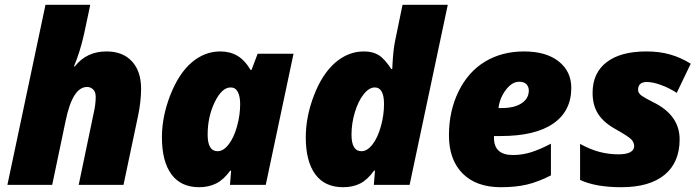

<svg xmlns="http://www.w3.org/2000/svg" viewBox="-20 -780 2954 810"><path d="M312 0 375 -301.8Q383.8 -339.8 383.8 -371.1Q383.8 -392.1 373 -402.6Q362.3 -413.1 347.2 -413.1Q286.1 -413.1 256.8 -270L200.2 0H11.2L171.9 -759.8H360.8L335 -638.2Q317.9 -561 292 -500H295.9Q345.2 -563 429.2 -563Q498 -563 536.6 -521.2Q575.2 -479.5 575.2 -405.8Q575.2 -354 563 -293.9L501 0Z M897.9 -142.1Q922.4 -142.1 944.6 -170.7Q966.8 -199.2 980 -247.1Q993.2 -294.9 993.2 -340.8Q993.2 -372.6 983.4 -391.8Q973.6 -411.1 953.1 -411.1Q916 -411.1 886 -349.4Q856 -287.6 856 -211.9Q856 -142.1 897.9 -142.1ZM1101.1 0H950.2L955.1 -60.1H951.2Q923.8 -22 892.1 -6.1Q860.4 9.8 820.3 9.8Q743.2 9.8 703.1 -44.7Q663.1 -99.1 663.1 -201.2Q663.1 -288.6 698.7 -379.4Q734.4 -470.2 788.8 -516.6Q843.3 -563 909.2 -563Q950.2 -563 981.4 -544.7Q1012.7 -526.4 1037.1 -484.9H1041L1066.9 -553.2H1218.3Z M1515.1 -563Q1551.8 -563 1576.7 -548.1Q1601.6 -533.2 1630.9 -488.8H1634.8L1635.7 -506.8Q1639.2 -574.2 1647.9 -612.8L1678.2 -759.8H1869.1L1708 0H1557.1L1562 -60.1H1558.1Q1530.3 -21.5 1499.5 -5.9Q1468.8 9.8 1427.2 9.8Q1350.1 9.8 1310.1 -44.7Q1270 -99.1 1270 -201.2Q1270 -288.1 1304.9 -378.4Q1339.8 -468.8 1394.5 -515.9Q1449.2 -563 1515.1 -563ZM1504.9 -142.1Q1529.3 -142.1 1551.5 -170.7Q1573.7 -199.2 1586.9 -247.1Q1600.1 -294.9 1600.1 -340.8Q1600.1 -411.1 1561 -411.1Q1537.1 -411.1 1514.2 -382.3Q1491.2 -353.5 1477.1 -306.4Q1462.9 -259.3 1462.9 -211.9Q1462.9 -142.1 1504.9 -142.1Z M2092.8 9.8Q1989.3 9.8 1931.6 -48.1Q1874 -106 1874 -209Q1874 -312 1914.8 -394.8Q1955.6 -477.5 2026.6 -520.3Q2097.7 -563 2190.9 -563Q2283.7 -563 2336.9 -521Q2390.1 -479 2390.1 -409.2Q2390.1 -311 2313.7 -258.5Q2237.3 -206.1 2092.8 -206.1H2064V-198.2Q2064 -126 2144 -126Q2182.6 -126 2219.7 -137.5Q2256.8 -148.9 2304.2 -173.8V-40Q2249.5 -12.2 2202.1 -1.2Q2154.8 9.8 2092.8 9.8ZM2169.9 -435.1Q2140.1 -435.1 2114.3 -401.1Q2088.4 -367.2 2083 -324.2H2097.2Q2150.4 -324.2 2180.7 -344.5Q2210.9 -364.7 2210.9 -397.9Q2210.9 -413.6 2201.2 -424.3Q2191.4 -435.1 2169.9 -435.1Z M2847.2 -191.9Q2847.2 -94.7 2783.7 -42.5Q2720.2 9.8 2601.1 9.8Q2492.7 9.8 2427.2 -21V-172.9Q2472.2 -148.4 2510.7 -138.7Q2549.3 -128.9 2588.9 -128.9Q2622.1 -128.9 2638.7 -137.9Q2655.3 -147 2655.3 -163.1Q2655.3 -180.2 2642.6 -192.6Q2629.9 -205.1 2579.1 -233.9Q2527.3 -262.2 2503.7 -298.8Q2480 -335.4 2480 -388.2Q2480 -472.2 2539.1 -517.6Q2598.1 -563 2707 -563Q2761.7 -563 2806.6 -550.3Q2851.6 -537.6 2894 -511.2L2835 -388.2Q2802.7 -409.2 2768.3 -421.6Q2733.9 -434.1 2709 -434.1Q2671.9 -434.1 2671.9 -400.9Q2671.9 -386.7 2687.3 -376Q2702.6 -365.2 2737.3 -348.1Q2847.2 -293.5 2847.2 -191.9Z"/></svg>

Font: Open Sans Extrabold
Style: Italic
Weight: 800
Italic angle: -12°
Foundry: Ascender Corporation
Version: Version 1.10